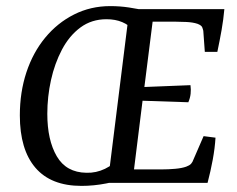

<svg xmlns="http://www.w3.org/2000/svg" viewBox="-20 -599 775 629"><path d="M651 -429 646 -498Q645 -503 642.5 -509.5Q640 -516 627 -521Q612 -526 590.5 -527Q569 -528 554 -528H480L453 -314L604 -320Q606 -306 604.5 -292Q603 -278 597 -264L447 -269L419 -44H509Q532 -44 554 -46Q576 -48 590 -53Q601 -57 606 -62.5Q611 -68 614 -77L647 -153L686 -148Q684 -114 677 -76Q670 -38 660 0H333L404 -569H715Q712 -535 706 -501Q700 -467 692 -429ZM400 -17Q369 -6 328 2Q287 10 247 10Q147 10 96 -49.5Q45 -109 45 -221Q45 -297 66.5 -362Q88 -427 128 -475.5Q168 -524 222.5 -551.5Q277 -579 341 -579Q373 -579 402.5 -574.5Q432 -570 463 -563L418 -499Q403 -517 380.5 -526.5Q358 -536 329 -536Q280 -536 243.5 -509Q207 -482 183 -436.5Q159 -391 147 -336.5Q135 -282 135 -226Q135 -140 166 -87Q197 -34 263 -33Q295 -32 324 -46Q353 -60 370 -83Z"/></svg>

Font: Rasa
Style: Italic
Weight: 400
Italic angle: -7.10001°
Designer: Anna Giedrys (Yrsa+Rasa design), David Brezina (Yrsa art-direction, Rasa art-direction, design)
Foundry: Rosetta Type Foundry
Version: Version 2.004